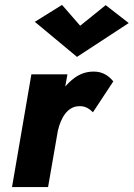

<svg xmlns="http://www.w3.org/2000/svg" viewBox="-20 -763 545 783"><path d="M307 -658 233 -743 122 -674 294 -531 505 -669 411 -742ZM255 -460H108L29 0H176L216 -230C228 -282 255 -330 304 -330C305 -330 306 -330 307 -330C330 -330 346 -318 359 -305L442 -431C423 -455 397 -471 364 -471C363 -471 362 -471 361 -471C332 -471 306 -462 282 -444C269 -434 257 -423 246 -410Z"/></svg>

Font: Jost
Style: Bold Italic
Weight: 700
Italic angle: -5°
Version: Version 3.710